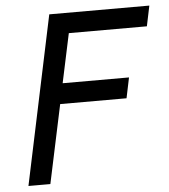

<svg xmlns="http://www.w3.org/2000/svg" viewBox="-50 -722 677 767"><g transform="rotate(-5 288.5 -338.0)"><path d="M247.1 -594.2 205.1 -397H471.2L454.1 -314.9H188L121.1 0H33.2L175.8 -675.8H577.1L560.1 -594.2Z"/></g></svg>

Font: Clear Sans
Style: Italic
Weight: 400
Italic angle: -12°
Foundry: Intel Corporation
Version: Version 1.00